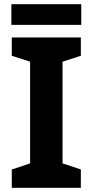

<svg xmlns="http://www.w3.org/2000/svg" viewBox="-20 -892 441 912"><path d="M364 0H36V-87L123 -116V-599L36 -627V-714H364V-627L277 -599V-116L364 -87ZM366 -872V-774H34V-872Z"/></svg>

Font: Noto Sans Meetei Mayek
Style: Bold
Weight: 700
Designer: Monotype Design Team and Neelakash Kshetrimayum
Foundry: Monotype Imaging Inc.
Version: Version 2.002; ttfautohint (v1.8.4.7-5d5b)